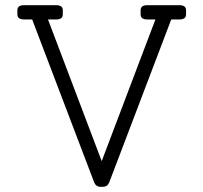

<svg xmlns="http://www.w3.org/2000/svg" viewBox="-20 -720 784 740"><path d="M671 -700Q697 -700 697 -681V-664Q697 -645 671 -645H640L401 -17Q394 0 376 0H368Q350 0 343 -17L104 -645H73Q47 -645 47 -664V-681Q47 -700 73 -700H196Q222 -700 222 -681V-664Q222 -645 196 -645H165L372 -99L579 -645H548Q522 -645 522 -664V-681Q522 -700 548 -700Z"/></svg>

Font: Solway Light
Style: Regular
Weight: 300
Designer: Mariya V. Pigoulevskaya
Foundry: The Northern Block Ltd.
Version: Version 1.000;hotconv 1.0.109;makeotfexe 2.5.65596